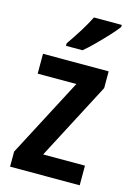

<svg xmlns="http://www.w3.org/2000/svg" viewBox="-117 -826 613 887"><g transform="rotate(15 189.5 -383.0)"><path d="M356 0H23V-72L220 -448H35V-543H349V-463L156 -94H356ZM352 -756Q338 -737 312.5 -709.5Q287 -682 258.5 -653.5Q230 -625 207 -606H128V-618Q154 -655 178 -693.5Q202 -732 219 -766H352Z"/></g></svg>

Font: Noto Sans Gurmukhi Condensed SemiBold
Style: Regular
Weight: 600
Width: 3
Designer: Jelle Bosma - Monotype Design Team
Foundry: Monotype Imaging Inc.
Version: Version 2.004; ttfautohint (v1.8.4.7-5d5b)